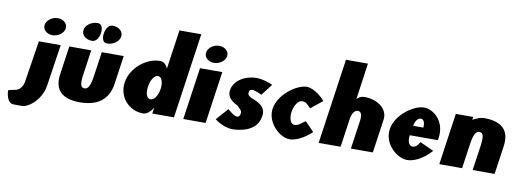

<svg xmlns="http://www.w3.org/2000/svg" viewBox="-73 -1308 5132 1907"><g transform="rotate(10 2493.0 -355.0)"><path d="M472.5 -511H251.9L186.2 -90C186.2 -90 173.9 -4.7 100.8 5C26.3 22 35.5 16 36.3 35C36.3 35 41.3 149.7 113.4 150C153.5 150 207.8 152.3 222.7 147C331.8 108.4 397 -4.6 408.7 -90ZM280.1 -682C273.2 -634 316.2 -594 373.7 -594C431.2 -594 485.7 -634 492.6 -682C499.6 -730 456.6 -770 399.1 -770C341.6 -770 287.1 -730 280.1 -682Z M797.2 -791C733.5 -791 676.3 -750 669 -699C661.6 -648 707 -607 770.7 -607C810.6 -607 838.1 -648 845.5 -699C852.8 -750 837.1 -791 797.2 -791ZM947.5 -791C908.3 -791 880.8 -750 873.4 -699C866.1 -648 881.8 -607 921 -607C984.7 -607 1041.9 -648 1049.2 -699C1056.6 -750 1011.2 -791 947.5 -791ZM558.4 -513 517.1 -226C492.3 -54 589.8 15 756.8 15C923.9 15 1041.3 -54 1066.1 -226L1107.4 -513H886.2L851 -269C836.5 -168 816.6 -129 777.6 -129C738.6 -129 729.9 -168 744.5 -269L779.7 -513Z M1162.3 -256C1140.7 -106 1254.5 15 1393.6 15C1430.5 15 1466.7 -16 1492.7 -58H1494.1L1485.8 0H1704.5L1828.5 -860H1608.3L1551.2 -464C1535 -505 1508.3 -528 1471.9 -528C1332.8 -528 1184 -406 1162.3 -256ZM1397.3 -256C1407.6 -327 1442.7 -377 1478.1 -377C1512.9 -377 1535.4 -327 1525.2 -256C1515.1 -186 1479.7 -136 1443.3 -136C1405.4 -136 1387.3 -186 1397.3 -256Z M1798.5 0H2023.5L2099.3 -526H1874.3ZM1906.7 -690C1899.8 -642 1942.8 -602 2000.2 -602C2057.8 -602 2112.3 -642 2119.2 -690C2126.1 -738 2083.1 -778 2025.6 -778C1968.1 -778 1913.6 -738 1906.7 -690Z M2443.3 -528C2339.3 -528 2221 -468 2205.8 -363C2194.7 -286 2254.6 -250 2309.4 -223C2327.5 -193 2356.6 -190 2351.2 -153C2346.3 -119 2330.1 -116 2316.9 -116C2286.9 -116 2223.8 -175 2223.8 -175L2116.3 -54C2116.3 -54 2198.9 15 2297.5 15C2373 15 2543.3 -9 2565.1 -160C2588.6 -265 2484.1 -303 2427.1 -324C2405.9 -338 2388.1 -346 2392 -373C2395.4 -397 2404.9 -404 2425.4 -404C2453.9 -404 2520.3 -372 2520.3 -372L2609.5 -488C2609.5 -488 2524 -528 2443.3 -528Z M3137.3 -417C3118.4 -442 3032 -528 2950.5 -528C2851.4 -528 2675.6 -401 2654.7 -256C2633.8 -111 2773.1 15 2872.3 15C2961.3 15 3064.4 -67 3091.2 -97L3000.9 -190C2952.8 -160 2936.3 -134.3 2893.4 -134.3C2857.3 -134.3 2835.6 -191 2845 -256.3C2854.4 -321.5 2892.5 -378.7 2928.6 -378.7C2968.4 -378.7 2977.6 -368 3020 -323Z M3509 -860H3287.7L3163.8 0H3385.1L3426.8 -290C3435.5 -350 3464.7 -381 3492.7 -381C3522.8 -381 3539.7 -352 3530.7 -290L3488.9 0H3710.2L3758.9 -338C3776.2 -458 3651.3 -528 3539.7 -528C3517 -528 3486.7 -526 3457.2 -493Z M4324.4 -232C4326.5 -238 4328.1 -249 4329.1 -256C4355 -436 4219.5 -528 4136.6 -528C4031.4 -528 3857.3 -406 3835.7 -256C3814.2 -107 3953.2 15 4058.3 15C4118.4 15 4211.6 -22 4298.1 -119L4159.6 -183C4130.3 -137 4115.5 -126 4085.5 -126C4061.8 -126 4030.8 -153 4042.2 -232ZM4059 -330C4067.3 -377 4090.5 -413 4122.6 -413C4150 -413 4165.4 -384 4161.8 -330Z M4610.6 0 4645.8 -244C4660.3 -345 4680.2 -384 4719.2 -384C4758.2 -384 4766.9 -345 4752.3 -244L4717.1 0H4938.4L4979.7 -287C5004.5 -459 4907 -528 4740 -528C4705.8 -528 4671.6 -514 4626.4 -491L4630.5 -520H4455.5L4380.6 0Z"/></g></svg>

Font: Blink
Style: WideObl
Weight: 400
Designer: Mew Too
Foundry: Cannot Into Space Fonts
Version: Version 001.000